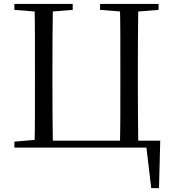

<svg xmlns="http://www.w3.org/2000/svg" viewBox="-20 -748 873 973"><path d="M154.9 0Q156.9 -84.1 157 -168.1Q157.1 -252.2 157.1 -336.8V-391.1Q157.1 -476.1 157 -560.7Q156.9 -645.2 154.9 -728H248.1Q246.7 -644.8 246.2 -560.8Q245.7 -476.9 245.7 -391.1V-336.8Q245.7 -251.7 246.2 -167.7Q246.7 -83.6 248.1 0ZM587.5 0Q589.7 -83.6 589.8 -167.7Q589.9 -251.7 589.9 -337V-391.1Q589.9 -476.1 589.8 -560.5Q589.7 -645 587.5 -728H680.8Q679.6 -645.2 679.1 -561.3Q678.6 -477.3 678.6 -391.1V-336.8Q678.6 -252.2 679.1 -168.1Q679.6 -84.1 680.8 0ZM201.8 0V-35.1H792L785.8 205.4H746.5L718.6 -28.9L761.6 0ZM52.8 -698V-728H348.5V-698L210.4 -686.9H189.7ZM487.2 -698V-728H783.6V-698L645.3 -686.9H624.8ZM52.8 0V-30.1L190.9 -42.1H201.8V0Z"/></svg>

Font: Noto Serif HK ExtraLight
Style: Regular
Weight: 200
Designer: Ryoko NISHIZUKA 西塚涼子 (kana & ideographs); Frank Grießhammer (Latin, Greek & Cyrillic); Wenlong ZHANG 张文龙 (bopomofo); San
Foundry: Adobe
Version: Version 2.002-H1;hotconv 1.1.0;makeotfexe 2.6.0